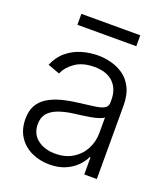

<svg xmlns="http://www.w3.org/2000/svg" viewBox="-134 -804 791 911"><g transform="rotate(20 262.0 -349.0)"><path d="M220.2 12.2Q170.9 12.2 129.9 -7.1Q88.9 -26.4 64.7 -63.2Q40.5 -100.1 40.5 -152.8Q40.5 -193.4 55.7 -220.7Q70.8 -248 99.1 -265.9Q127.4 -283.7 165.8 -294.2Q204.1 -304.7 250.5 -310.1Q296.4 -315.9 328.1 -320.1Q359.9 -324.2 376.5 -333.5Q393.1 -342.8 393.1 -363.3V-376Q393.1 -432.1 359.9 -464.1Q326.7 -496.1 264.6 -496.1Q205.6 -496.1 168.5 -470.2Q131.3 -444.3 116.7 -409.2L56.2 -431.2Q74.7 -475.6 107.4 -502.4Q140.1 -529.3 180.7 -541.3Q221.2 -553.2 262.7 -553.2Q293.9 -553.2 327.6 -544.9Q361.3 -536.6 390.6 -516.6Q419.9 -496.6 438.2 -460.7Q456.5 -424.8 456.5 -370.1V0H393.1V-86.4H389.2Q378.4 -62.5 356 -39.8Q333.5 -17.1 299.8 -2.4Q266.1 12.2 220.2 12.2ZM229 -45.4Q279.3 -45.4 316.2 -67.6Q353 -89.8 373 -127.4Q393.1 -165 393.1 -209.5V-288.1Q385.7 -281.2 369.4 -275.9Q353 -270.5 331.8 -266.6Q310.5 -262.7 288.8 -259.8Q267.1 -256.8 250.5 -254.9Q204.6 -249 171.6 -236.8Q138.7 -224.6 121.3 -203.6Q104 -182.6 104 -149.4Q104 -100.1 139.4 -72.8Q174.8 -45.4 229 -45.4ZM417 -711.4V-656.2H119.6V-711.4Z"/></g></svg>

Font: Inter Tight Light
Style: Regular
Weight: 300
Designer: Rasmus Andersson
Foundry: rsms
Version: Version 3.004